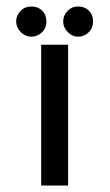

<svg xmlns="http://www.w3.org/2000/svg" viewBox="-20 -570 338 592"><path d="M107 2H190V-432H107ZM77 -457C90 -457 101 -462 110 -471C119 -480 123 -491 123 -504C123 -517 119 -528 110 -537C101 -546 90 -550 77 -550C64 -550 53 -546 44 -537C35 -528 30 -517 30 -504C30 -491 35 -480 44 -471C53 -462 64 -457 77 -457ZM221 -457C234 -457 245 -462 254 -471C263 -480 267 -491 267 -504C267 -517 263 -528 254 -537C245 -546 234 -550 221 -550C208 -550 198 -546 189 -537C180 -528 175 -517 175 -504C175 -491 180 -480 189 -471C198 -462 208 -457 221 -457Z"/></svg>

Font: Kunika
Style: Regular
Weight: 400
Designer: Leo Kuroshita
Foundry: kurogedelic
Version: Version 1.000;PS 001.000;hotconv 1.0.88;makeotf.lib2.5.64775